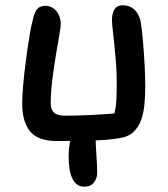

<svg xmlns="http://www.w3.org/2000/svg" viewBox="-20 -528 637 727"><path d="M196 6Q123 6 93.5 -31Q64 -68 64 -136Q64 -165 68 -209Q72 -253 78.5 -302Q85 -351 92 -393.5Q99 -436 106 -460Q111 -482 121 -494Q131 -506 154 -506Q167 -506 180 -498Q193 -490 201.5 -474Q210 -458 210 -435Q210 -427 204.5 -395Q199 -363 191.5 -318.5Q184 -274 178 -225.5Q172 -177 172 -136Q172 -114 184 -102Q196 -90 228 -90Q267 -90 313 -92Q359 -94 402 -97.5Q445 -101 474 -106L406 -77Q419 -111 420.5 -146.5Q422 -182 422 -219Q422 -256 419 -291.5Q416 -327 413 -358.5Q410 -390 407 -414Q404 -438 404 -452Q404 -479 414 -493.5Q424 -508 443 -508Q473 -508 490.5 -490Q508 -472 513 -444Q518 -413 521.5 -370.5Q525 -328 527.5 -283.5Q530 -239 530 -200Q530 -167 527 -134Q524 -101 514.5 -74Q505 -47 485.5 -28.5Q466 -10 433 -5Q413 -1 379.5 1.5Q346 4 300.5 5Q255 6 196 6ZM300 179Q284 179 272.5 171Q261 163 253.5 147Q246 131 243 109.5Q240 88 240 62Q240 28 247.5 -1.5Q255 -31 269 -49Q283 -67 304 -67Q320 -67 331 -56.5Q342 -46 342 -24Q342 19 345 59.5Q348 100 348 127Q348 147 335.5 163Q323 179 300 179Z"/></svg>

Font: Shantell Sans Medium
Style: Regular
Weight: 500
Designer: Stephen Nixon, Anya Danilova, Shantell Martin
Foundry: Arrow Type
Version: Version 1.011;[c5ecc13dd]